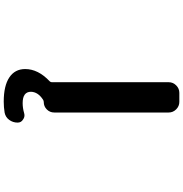

<svg xmlns="http://www.w3.org/2000/svg" viewBox="4 -800 991 1040"><g transform="rotate(90 500.0 -279.5)"><path d="M530.3 196.3Q444.3 196.3 398.9 166Q353.5 135.7 353.5 80.1Q353.5 9.8 419.9 -52.7Q424.8 -57.6 424.8 -64.5V-697.3Q424.8 -720.7 441.9 -737.8Q459 -754.9 482.4 -754.9H531.2Q554.7 -754.9 571.8 -737.8Q588.9 -720.7 588.9 -697.3V-77.1Q588.9 -53.7 572.3 -37.1Q555.7 -20.5 532.2 -20.5Q525.4 -20.5 519.5 -16.6Q477.5 10.7 476.6 48.8Q476.6 93.8 538.1 93.8Q564.5 93.8 591.8 85.9Q598.6 84 604.5 84Q616.2 84 627 91.8Q643.6 101.6 643.6 121.1Q643.6 146.5 628.9 166.5Q614.3 186.5 589.8 191.4Q560.5 196.3 530.3 196.3Z"/></g></svg>

Font: Gen Jyuu Gothic Monospace Bold
Style: Bold
Weight: 700
Designer: [Source Han Sans]
Ryoko NISHIZUKA  (kana & ideographs); Paul D. Hunt (Latin, Greek & Cyrillic); Wenlong ZHANG  (bopomofo
Version: Version 1.002.20150607